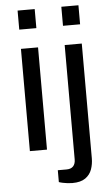

<svg xmlns="http://www.w3.org/2000/svg" viewBox="-60 -762 569 984"><g transform="rotate(-5 224.0 -270.5)"><path d="M69 -625V-723H157V-625ZM69 0V-526H157V0ZM294 -625V-723H382V-625ZM272 182Q260 182 247.5 180.5Q235 179 223 176.5Q211 174 203 171V110H248Q271 110 282.5 97.5Q294 85 294 62V-526H382V64Q382 94 372.5 121Q363 148 339 165Q315 182 272 182Z"/></g></svg>

Font: Archivo SemiBold
Style: Regular
Weight: 400
Version: Version 2.001